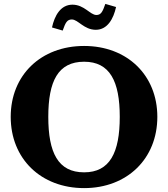

<svg xmlns="http://www.w3.org/2000/svg" viewBox="-20 -951 863 986"><path d="M412 -66C278 -66 228 -167 228 -351C228 -534 278 -634 412 -634C544 -634 595 -534 595 -351C595 -167 544 -66 412 -66ZM35 -351C35 -136 190 15 412 15C633 15 788 -136 788 -351C788 -565 633 -715 412 -715C190 -715 35 -565 35 -351ZM247 -810 302 -794C316 -834 324 -851 349 -851C381 -851 411 -798 472 -798C532 -798 563 -855 576 -915L521 -931C507 -891 499 -874 475 -874C443 -874 413 -927 352 -927C291 -927 260 -870 247 -810Z"/></svg>

Font: LT Superior Serif ExtraBold
Style: Regular
Weight: 800
Designer: Daniel Lyons
Foundry: LyonsType
Version: Version 2.120;FEAKit 1.0